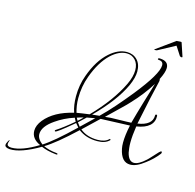

<svg xmlns="http://www.w3.org/2000/svg" viewBox="-252 -781 1021 1003"><g transform="rotate(15 258.5 -279.0)"><path d="M-114 108Q-141 106 -141 91Q-141 84 -135 74Q-132 65 -125 62Q-131 75 -131 83Q-131 98 -107 98Q-51 98 34 46Q-15 24 -15 -19Q-15 -48 9 -78Q59 -139 162 -163Q149 -201 149 -249Q149 -310 169 -364Q201 -453 254 -500Q300 -541 347 -541Q381 -541 403 -518.5Q425 -496 425 -456Q425 -423 405 -378Q362 -285 255 -178L294 -182Q328 -215 363.5 -255.5Q399 -296 437 -343Q542 -474 542 -521Q542 -543 518 -544Q512 -544 512 -548Q512 -553 522 -553Q569 -551 569 -514Q569 -490 548 -449Q551 -445 549 -436Q540 -399 526.5 -338.5Q513 -278 496 -194Q574 -206 574 -258Q574 -265 580 -265Q583 -265 585 -260Q588 -193 494 -178Q490 -152 488 -130Q486 -108 486 -89Q486 -73 487.5 -60Q489 -47 491 -36Q502 9 531 9Q556 9 593 -25Q600 -31 612 -44.5Q624 -58 643 -78Q651 -86 654 -86Q658 -86 658 -81Q658 -78 656 -74Q642 -56 626 -40.5Q610 -25 591 -11Q548 23 514 23Q466 23 452 -46Q449 -60 449 -79Q449 -119 461 -174Q435 -173 395.5 -171.5Q356 -170 304 -168L221 -89Q258 -58 316 -58Q356 -58 376 -78Q378 -81 381 -78Q383 -75 381 -73Q359 -51 316 -51Q255 -51 214 -83Q113 12 56 46Q85 60 127 64Q134 65 134 68Q134 73 123 71Q77 66 46 52Q-55 111 -114 108ZM174 -166Q188 -168 205 -171Q222 -174 242 -176Q344 -281 392 -381Q413 -425 413 -460Q413 -494 394.5 -514Q376 -534 348 -534Q306 -534 263 -494Q215 -448 184 -363Q163 -306 163 -243Q163 -221 166 -202Q169 -183 174 -166ZM323 -184Q336 -186 354 -187Q372 -188 394 -188Q420 -189 438 -189Q456 -189 464 -190Q470 -214 479 -244Q488 -274 498 -309L531 -418Q490 -352 435 -294Q421 -278 392.5 -251Q364 -224 323 -184ZM209 -100 276 -164 232 -156 194 -120Q198 -115 201.5 -110Q205 -105 209 -100ZM190 -127Q197 -133 203.5 -139Q210 -145 217 -152Q208 -150 199 -147.5Q190 -145 182 -142ZM45 40Q72 23 111.5 -10.5Q151 -44 203 -94Q194 -104 186 -114L179 -108Q102 -43 92 -43Q89 -43 89 -46Q88 -48 90 -50Q129 -75 182 -120Q177 -128 172 -139Q117 -121 73 -90Q15 -50 15 -9Q15 17 45 40ZM631 -588Q628 -588 624.5 -589Q621 -590 619 -592L588 -640L499 -592Q495 -589 488 -589Q481 -588 481 -591L482 -592L582 -664Q608 -667 609 -664L633 -592Q633 -589 631 -588Z"/></g></svg>

Font: Passions Conflict
Style: Regular
Weight: 400
Designer: Robert E. Leuschke
Foundry: Robert E. Leuschke
Version: Version 1.010; ttfautohint (v1.8.3)